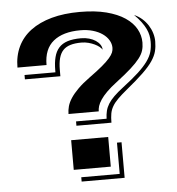

<svg xmlns="http://www.w3.org/2000/svg" viewBox="-52 -718 753 819"><g transform="rotate(-5 324.5 -308.0)"><path d="M233.9 -239.3Q233.9 -255.4 238.5 -272.2Q243.2 -289.1 254.9 -306.9Q266.6 -324.7 286.4 -344.5Q306.2 -364.3 336.4 -386.2Q371.6 -411.6 393.1 -429.7Q414.6 -447.8 426 -461.2Q437.5 -474.6 441.4 -484.6Q445.3 -494.6 445.3 -504.4Q445.3 -521.5 436 -537.1Q426.8 -552.7 409.7 -564.7Q392.6 -576.7 368.7 -583.7Q344.7 -590.8 314.9 -590.8Q240.7 -590.8 199.7 -557.6Q158.7 -524.4 158.7 -455.6H34.2Q34.2 -505.4 53.2 -545.2Q72.3 -585 108.9 -612.3Q145.5 -639.6 198.5 -654.3Q251.5 -668.9 319.3 -668.9Q384.8 -668.9 432.9 -656.5Q481 -644 512.5 -622.8Q543.9 -601.6 559.3 -574Q574.7 -546.4 574.7 -515.6Q574.7 -497.1 569.8 -481.2Q564.9 -465.3 551.3 -447.8Q537.6 -430.2 513.4 -408.4Q489.3 -386.7 450.7 -357.4Q424.3 -337.4 407.2 -320.3Q390.1 -303.2 380.4 -288.6Q370.6 -273.9 366.9 -261.7Q363.3 -249.5 363.3 -239.3ZM263.2 -205.1H394Q394.5 -223.1 398.2 -238.3Q401.9 -253.4 410.9 -268.1Q419.9 -282.7 435.8 -298.3Q451.7 -314 476.6 -333Q517.6 -364.3 543.5 -388.2Q569.3 -412.1 584.2 -432.9Q599.1 -453.6 604.5 -473.1Q609.9 -492.7 609.9 -516.1Q609.9 -529.8 607.2 -543.5Q604.5 -557.1 597.7 -571.5Q590.8 -585.9 579.1 -601.8Q567.4 -617.7 549.3 -635.7Q568.4 -627.4 583.3 -614.3Q598.1 -601.1 608.4 -585Q618.7 -568.8 624 -551Q629.4 -533.2 629.4 -516.1Q629.4 -493.2 624.5 -473.6Q619.6 -454.1 605 -432.4Q590.3 -410.6 563 -384.3Q535.6 -357.9 490.7 -321.3Q466.3 -301.3 451.2 -286.1Q436 -271 427.5 -256.3Q418.9 -241.7 416 -225.3Q413.1 -209 413.1 -186.5H263.2ZM61.5 -421.4H193.8V-429.7Q193.8 -462.4 200 -486.3Q206.1 -510.3 220 -525.9Q233.9 -541.5 257.1 -549.1Q280.3 -556.6 314.9 -556.6Q333.5 -556.6 349.6 -552Q365.7 -547.4 377.4 -539.6Q389.2 -531.7 396 -521.5Q402.8 -511.2 402.8 -500Q399.4 -505.9 391.4 -512.5Q383.3 -519 371.6 -524.7Q359.9 -530.3 345.5 -534.2Q331.1 -538.1 314.9 -538.1Q287.1 -538.1 267.8 -532.2Q248.5 -526.4 236.6 -513.7Q224.6 -501 219 -480.2Q213.4 -459.5 213.4 -430.2V-402.8H61.5ZM235.4 -127H394V0H235.4ZM429.2 34.2V-99.6H448.7V52.7H264.6V34.2Z"/></g></svg>

Font: Vast Shadow
Style: Regular
Weight: 400
Designer: Nicole Fally
Foundry: Nicole Fally
Version: Version 1.002